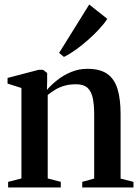

<svg xmlns="http://www.w3.org/2000/svg" viewBox="-20 -831 620 851"><path d="M75 -40V-441L13.5 -460.5V-485.5L151 -521.5H171L189 -507.5V-468L188 -432.5Q206.5 -454.5 233.8 -476Q261 -497.5 295 -511.8Q329 -526 367.5 -526Q423.5 -526 455.5 -503.5Q487.5 -481 501 -436.2Q514.5 -391.5 514.5 -325.5V-39.5L571.5 -25V0H344.5V-25L397.5 -39.5V-323.5Q397.5 -366 391.2 -396Q385 -426 367.8 -441.8Q350.5 -457.5 317.5 -457.5Q289.5 -457.5 267.5 -451.5Q245.5 -445.5 227 -434.8Q208.5 -424 191.5 -410V-40L249.5 -25V0H16V-25ZM263 -579 242 -596.5 375.5 -811 455.5 -747.5Q441.5 -725.5 418.5 -700.8Q395.5 -676 368.2 -652.2Q341 -628.5 314 -609.2Q287 -590 264 -579Z"/></svg>

Font: Merriweather 120pt SemiBold
Style: Regular
Weight: 600
Version: Version 2.100